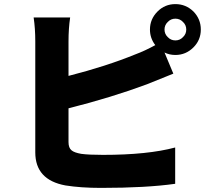

<svg xmlns="http://www.w3.org/2000/svg" viewBox="-20 -861 1040 936"><path d="M872 -680Q888 -695 888 -717Q888 -739 872 -754Q857 -770 835 -770Q813 -770 798 -754Q782 -739 782 -717Q782 -695 798 -680Q813 -664 835 -664Q857 -664 872 -680ZM314 -491Q498 -538 640 -596Q686 -613 737 -641Q711 -675 711 -717Q711 -768 748 -805Q784 -841 835 -841Q886 -841 923 -805Q959 -768 959 -717Q959 -666 923 -630Q886 -593 835 -593Q806 -593 782 -605L825 -502Q717 -458 696 -450Q524 -386 314 -333V-168Q314 -140 329 -128Q342 -117 376 -111Q412 -106 482 -106Q700 -106 834 -142V35Q693 55 472 55Q374 55 299 43Q152 16 152 -118V-659Q152 -722 144 -776H322Q314 -722 314 -659Z"/></svg>

Font: KaiGen Gothic KR Heavy
Style: Heavy
Weight: 900
Designer: Ryoko NISHIZUKA  (kana & ideographs); Paul D. Hunt (Latin, Greek & Cyrillic); Wenlong ZHANG  (bopomofo); Sandoll Communi
Foundry: Adobe Systems Incorporated
Version: Version 1.002 March 28, 2018